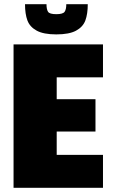

<svg xmlns="http://www.w3.org/2000/svg" viewBox="-20 -901 555 921"><path d="M45 0V-688H474V-530H252V-425H438V-270H252V-158H474V0ZM100 -881H203Q203 -856 210.5 -844.5Q218 -833 250 -833Q282 -833 290 -844.5Q298 -856 298 -881H401Q401 -834 389.5 -803Q378 -772 345 -754Q312 -736 250 -736Q189 -736 156 -754Q123 -772 111.5 -803Q100 -834 100 -881Z"/></svg>

Font: Saira Semi Condensed Black
Style: Regular
Weight: 900
Width: 4
Designer: Hector Gatti with collaboration of the Omnibus-Type team
Foundry: Omnibus-Type
Version: Version 1.001; ttfautohint (v1.8)